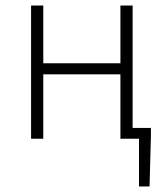

<svg xmlns="http://www.w3.org/2000/svg" viewBox="-20 -500 588 692"><path d="M481 172V0H414V-232H136V0H92V-480H136V-272H414V-480H458V-39H524V-13L519 172Z"/></svg>

Font: CV Source Sans Light
Style: Regular
Weight: 300
Designer: Paul D. Hunt
Foundry: Adobe Systems Incorporated
Version: Version 3.001